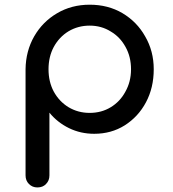

<svg xmlns="http://www.w3.org/2000/svg" viewBox="-20 -571 743 825"><path d="M140.6 234.4Q119.1 234.4 104.5 219.7Q89.8 205.1 89.8 182.6Q89.8 31.2 89.8 -273.4Q90.8 -351.6 127 -415Q163.1 -477.5 224.6 -513.7Q287.1 -550.8 365.2 -550.8Q444.3 -550.8 505.9 -514.6Q568.4 -477.5 603.5 -415Q640.6 -351.6 640.6 -273.4Q640.6 -194.3 607.4 -131.8Q574.2 -69.3 515.6 -32.2Q458 3.9 384.8 3.9Q326.2 3.9 276.4 -20.5Q226.6 -44.9 192.4 -86.9Q192.4 2.9 192.4 182.6Q192.4 205.1 177.7 219.7Q164.1 234.4 140.6 234.4ZM365.2 -85.9Q416 -85.9 456.1 -110.4Q496.1 -134.8 518.6 -176.8Q543 -219.7 543 -273.4Q543 -327.1 519.5 -369.1Q496.1 -412.1 456.1 -435.5Q416 -460.9 365.2 -460.9Q315.4 -460.9 274.4 -436.5Q234.4 -412.1 210.9 -369.1Q188.5 -327.1 188.5 -273.4Q188.5 -219.7 210.9 -177.7Q234.4 -134.8 274.4 -110.4Q315.4 -85.9 365.2 -85.9Z"/></svg>

Font: Abed
Style: Bold
Weight: 700
Designer: Johan Aakerlund
Version: Version 3.105